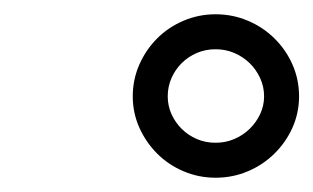

<svg xmlns="http://www.w3.org/2000/svg" viewBox="-20 -829 439 269"><path d="M282 -809Q306 -809 327.2 -800Q348.5 -791 364.5 -775.2Q380.5 -759.5 389.8 -738.5Q399 -717.5 399 -694Q399 -671 389.8 -650.2Q380.5 -629.5 364.5 -613.8Q348.5 -598 327.2 -589Q306 -580 282 -580Q258.5 -580 237.2 -589Q216 -598 200.2 -613.8Q184.5 -629.5 175.2 -650.2Q166 -671 166 -694Q166 -717.5 175.2 -738.5Q184.5 -759.5 200.2 -775.2Q216 -791 237.2 -800Q258.5 -809 282 -809ZM282 -760Q268 -760 255.8 -754.8Q243.5 -749.5 234.5 -740.5Q225.5 -731.5 220.2 -719.5Q215 -707.5 215 -694Q215 -681 220.2 -669.2Q225.5 -657.5 234.5 -648.5Q243.5 -639.5 255.8 -634.2Q268 -629 282 -629Q296 -629 308.2 -634.2Q320.5 -639.5 329.8 -648.5Q339 -657.5 344.5 -669.2Q350 -681 350 -694Q350 -707.5 344.5 -719.5Q339 -731.5 329.8 -740.5Q320.5 -749.5 308.2 -754.8Q296 -760 282 -760Z"/></svg>

Font: Argentum Sans
Style: Italic
Weight: 400
Italic angle: -11.3099°
Designer: Julieta Ulanovsky, Owen Earl, Rasmus Andersson, Cristiano Sobral
Foundry: The Argentum Sans Project Authors
Version: Version 3.131; ttfautohint (v1.8.4.7-5d5b-dirty)